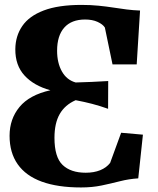

<svg xmlns="http://www.w3.org/2000/svg" viewBox="-20 -772 658 802"><path d="M318.5 11Q221 11 154.5 -13.2Q88 -37.5 54 -85.8Q20 -134 20 -205Q20 -275 61.5 -325.2Q103 -375.5 190.5 -395Q121.5 -414 82.5 -456.5Q43.5 -499 44 -566.5Q44.5 -621.5 73 -663.2Q101.5 -705 162.5 -728.2Q223.5 -751.5 320.5 -751.5Q359 -751.5 391.5 -748.2Q424 -745 452.8 -740.5Q481.5 -736 509 -732.5Q536.5 -729 565 -728L551 -503H450L418 -657Q409.5 -670.5 387.8 -680.5Q366 -690.5 335.5 -690.5Q278.5 -690.5 248.5 -656.8Q218.5 -623 218.5 -560Q218.5 -509.5 238.5 -473.8Q258.5 -438 296 -427.5Q327 -428 361.8 -429.8Q396.5 -431.5 432 -433.5L431.5 -317.5Q396.5 -330 364.8 -338.2Q333 -346.5 296 -353.5Q251.5 -334 229.5 -295.8Q207.5 -257.5 207.5 -196.5Q207.5 -115.5 241.5 -83Q275.5 -50.5 338 -50.5Q372.5 -50.5 398.5 -61Q424.5 -71.5 440 -91.5L486 -217.5L577 -209.5L557.5 -27Q518.5 -24.5 481.2 -15Q444 -5.5 404.5 2.8Q365 11 318.5 11Z"/></svg>

Font: Merriweather 48pt Black
Style: Regular
Weight: 900
Version: Version 2.100